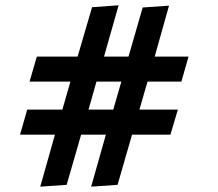

<svg xmlns="http://www.w3.org/2000/svg" viewBox="-20 -698 817 720"><path d="M660.2 -392.1 687 -485.8H560.1L613.8 -676.8L515.1 -669.9L461.9 -485.8H370.1L424.8 -678.2L325.2 -670.9L271 -485.8H118.2L90.8 -392.1H244.1L213.9 -287.1H82L55.2 -192.9H186L130.9 2L230 -4.9L284.2 -192.9H377L321.8 2L420.9 -4.9L475.1 -192.9H619.1L647 -287.1H502.9L533.2 -392.1ZM404.8 -287.1H312L341.8 -392.1H435.1Z"/></svg>

Font: Comic Neue Angular
Style: Bold
Weight: 700
Designer: Craig Rozynski
Foundry: Craig Rozynski
Version: Version 2.003